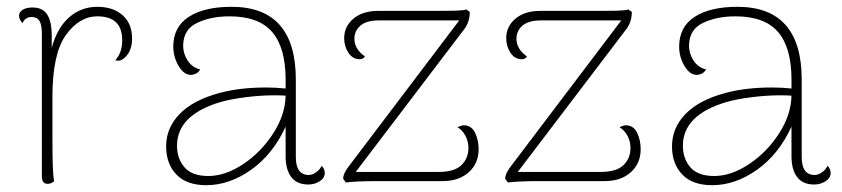

<svg xmlns="http://www.w3.org/2000/svg" viewBox="-20 -532 2473 564"><path d="M368 -418Q368 -392 356.5 -374.5Q345 -357 331 -354Q324 -353 319 -355Q331 -370 335 -384Q339 -398 339 -414Q339 -484 266 -484Q213 -484 173.5 -429Q134 -374 134 -247V-132Q134 -76 135 -45Q136 -14 139 0Q131 8 120 8Q103 8 103 -14V-432Q103 -459 96 -470.5Q89 -482 73 -482Q54 -482 46 -464Q36 -475 36 -486Q36 -497 47 -503.5Q58 -510 76 -510Q105 -510 118.5 -489.5Q132 -469 132 -427V-392Q148 -450 183 -481Q218 -512 266 -512Q312 -512 340 -487.5Q368 -463 368 -418Z M934 -24Q934 -9 919 0.5Q904 10 886 10Q852 10 835.5 -12Q819 -34 819 -73V-160Q782 -79 718 -33.5Q654 12 586 12Q528 12 498 -19.5Q468 -51 468 -102Q468 -156 507.5 -197Q547 -238 625 -259Q685 -275 761 -275Q791 -275 819 -272V-298Q819 -392 779.5 -438Q740 -484 654 -484Q599 -484 558.5 -464.5Q518 -445 518 -397Q518 -375 531 -354.5Q544 -334 568 -328Q563 -319 555 -315.5Q547 -312 541 -312Q520 -312 504.5 -338.5Q489 -365 489 -395Q489 -453 534.5 -482.5Q580 -512 660 -512Q849 -512 849 -298V-71Q849 -18 887 -18Q897 -18 908 -25.5Q919 -33 925 -45Q934 -35 934 -24ZM819 -251Q809 -252 785 -252Q746 -252 702 -246.5Q658 -241 627 -232Q500 -194 500 -104Q500 -66 522 -40.5Q544 -15 592 -15Q642 -15 694.5 -50Q747 -85 782.5 -140Q818 -195 819 -251Z M1386 -94Q1386 -52 1357 -26Q1328 0 1280 0H1093Q1026 0 996 4L988 -7Q988 -21 1002 -40L1329 -472H1093Q1056 -472 1038.5 -456.5Q1021 -441 1021 -418Q1021 -388 1052 -366Q1047 -358 1037 -358Q1016 -358 1003.5 -377Q991 -396 991 -420Q991 -454 1018 -477Q1045 -500 1091 -500H1255Q1289 -500 1314 -500.5Q1339 -501 1350 -504L1360 -497Q1360 -469 1345 -448L1025 -27H1269Q1315 -27 1335.5 -47Q1356 -67 1356 -97Q1356 -117 1347 -133.5Q1338 -150 1324 -158Q1335 -164 1342 -164Q1365 -164 1375.5 -142Q1386 -120 1386 -94Z M1862 -94Q1862 -52 1833 -26Q1804 0 1756 0H1569Q1502 0 1472 4L1464 -7Q1464 -21 1478 -40L1805 -472H1569Q1532 -472 1514.5 -456.5Q1497 -441 1497 -418Q1497 -388 1528 -366Q1523 -358 1513 -358Q1492 -358 1479.5 -377Q1467 -396 1467 -420Q1467 -454 1494 -477Q1521 -500 1567 -500H1731Q1765 -500 1790 -500.5Q1815 -501 1826 -504L1836 -497Q1836 -469 1821 -448L1501 -27H1745Q1791 -27 1811.5 -47Q1832 -67 1832 -97Q1832 -117 1823 -133.5Q1814 -150 1800 -158Q1811 -164 1818 -164Q1841 -164 1851.5 -142Q1862 -120 1862 -94Z M2420 -24Q2420 -9 2405 0.5Q2390 10 2372 10Q2338 10 2321.5 -12Q2305 -34 2305 -73V-160Q2268 -79 2204 -33.5Q2140 12 2072 12Q2014 12 1984 -19.5Q1954 -51 1954 -102Q1954 -156 1993.5 -197Q2033 -238 2111 -259Q2171 -275 2247 -275Q2277 -275 2305 -272V-298Q2305 -392 2265.5 -438Q2226 -484 2140 -484Q2085 -484 2044.5 -464.5Q2004 -445 2004 -397Q2004 -375 2017 -354.5Q2030 -334 2054 -328Q2049 -319 2041 -315.5Q2033 -312 2027 -312Q2006 -312 1990.5 -338.5Q1975 -365 1975 -395Q1975 -453 2020.5 -482.5Q2066 -512 2146 -512Q2335 -512 2335 -298V-71Q2335 -18 2373 -18Q2383 -18 2394 -25.5Q2405 -33 2411 -45Q2420 -35 2420 -24ZM2305 -251Q2295 -252 2271 -252Q2232 -252 2188 -246.5Q2144 -241 2113 -232Q1986 -194 1986 -104Q1986 -66 2008 -40.5Q2030 -15 2078 -15Q2128 -15 2180.5 -50Q2233 -85 2268.5 -140Q2304 -195 2305 -251Z"/></svg>

Font: Arima Madurai Thin
Style: Regular
Weight: 250
Designer: Joana Correia and Natanael Gama
Foundry: NDISCOVER
Version: Version 1.020; ttfautohint (v1.5) -l 7 -r 28 -G 50 -x 13 -D 